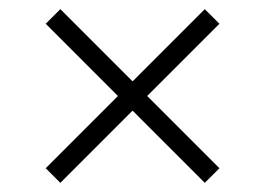

<svg xmlns="http://www.w3.org/2000/svg" viewBox="-20 -490 580 420"><path d="M112 -90 80 -122 238 -280 80 -438 112 -470 270 -312 428 -470 460 -438 302 -280 460 -122 428 -90 270 -248Z"/></svg>

Font: Coconat
Style: Regular
Weight: 400
Designer: Sara Lavazza
Foundry: Collletttivo
Version: Version 1.000;Glyphs 3.2 (3217)